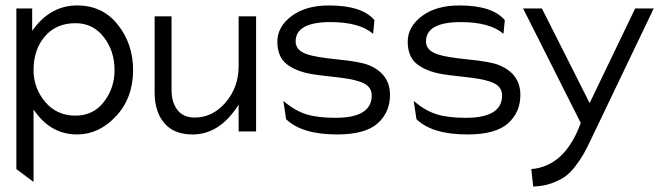

<svg xmlns="http://www.w3.org/2000/svg" viewBox="-20 -482 2453 704"><path d="M103 185 40 138V-451H98V-369L107 -381Q170 -462 263 -462Q356 -462 412 -391.5Q468 -321 468 -225Q468 -123 405.5 -56Q343 11 263 11Q171 11 112 -68L103 -80ZM257 -397Q186 -397 144.5 -348.5Q103 -300 103 -225Q103 -159 145.5 -108.5Q188 -58 257 -58Q322 -58 361 -108.5Q400 -159 400 -225Q400 -295 360.5 -346Q321 -397 257 -397Z M686 11Q618 11 582.5 -30.5Q547 -72 547 -143V-422H609V-151Q609 -107 630.5 -79Q652 -51 694 -51Q759 -51 806 -105Q855 -161 855 -240V-422H919V0H855V-98L846 -85Q780 11 686 11Z M1125 -210Q1065 -220 1031 -247Q997 -274 997 -329Q997 -384 1049 -423Q1101 -462 1186 -462Q1308 -462 1353 -408L1348 -358Q1298 -401 1192 -401Q1064 -401 1064 -330Q1064 -297 1106 -283Q1138 -272 1218.5 -264Q1299 -256 1330 -244Q1410 -212 1410 -134Q1410 -70 1364.5 -29.5Q1319 11 1216 11Q1087 11 1029 -45L1019 -112Q1061 -76 1103 -63Q1145 -50 1210 -50Q1343 -50 1343 -132Q1343 -169 1298 -183Q1270 -193 1205 -200Q1140 -207 1125 -210Z M1603 -210Q1543 -220 1509 -247Q1475 -274 1475 -329Q1475 -384 1527 -423Q1579 -462 1664 -462Q1786 -462 1831 -408L1826 -358Q1776 -401 1670 -401Q1542 -401 1542 -330Q1542 -297 1584 -283Q1616 -272 1696.5 -264Q1777 -256 1808 -244Q1888 -212 1888 -134Q1888 -70 1842.5 -29.5Q1797 11 1694 11Q1565 11 1507 -45L1497 -112Q1539 -76 1581 -63Q1623 -50 1688 -50Q1821 -50 1821 -132Q1821 -169 1776 -183Q1748 -193 1683 -200Q1618 -207 1603 -210Z M2109 -32 1898 -451H1967L2142 -104L2309 -451H2377L2148 27Q2132 61 2120.5 81.5Q2109 102 2090 127Q2071 152 2051 166Q2031 180 2001 190.5Q1971 201 1935 202L1928 138Q2051 128 2109 -30Z"/></svg>

Font: Charger Pro
Style: Lit
Weight: 300
Designer: Jasper
Foundry: Cannot Into Space Fonts
Version: Version 1.09